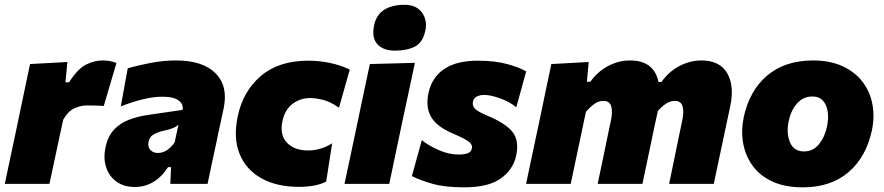

<svg xmlns="http://www.w3.org/2000/svg" viewBox="-25 -768 3694 802"><path d="M-5 0Q6 -52.5 16.5 -101.8Q27 -151 40.5 -214.5L51 -264.5Q62.5 -321 75 -379.5Q87.5 -438 100.5 -500.5L256.5 -509L248.5 -424.5H263.5Q300.5 -482 335.5 -498.8Q370.5 -515.5 403 -515.5Q435 -515.5 461.5 -505L408.5 -325.5Q388.5 -327 372 -327.2Q355.5 -327.5 335 -327.5Q313 -327.5 286.2 -315.8Q259.5 -304 239 -268L225 -203.5Q213.5 -149 203.2 -101.2Q193 -53.5 181.5 0Z M537.5 13Q491.5 13 460.8 -9.8Q430 -32.5 418 -70.2Q406 -108 416 -153.5Q426 -200 451.8 -227Q477.5 -254 513.8 -267.8Q550 -281.5 591 -287.5L737.5 -309Q742.5 -331 722.2 -347.5Q702 -364 654 -364Q615.5 -364 571.5 -353.2Q527.5 -342.5 479.5 -323.5L508.5 -482.5Q546.5 -494 601.8 -504.8Q657 -515.5 710.5 -515.5Q822 -515.5 875.5 -461.8Q929 -408 909 -314Q903 -287.5 897.8 -262Q892.5 -236.5 886.5 -210.5L880 -178Q871.5 -138.5 862 -94.5Q852.5 -50.5 842 0H686.5L689.5 -70H677Q623.5 13 537.5 13ZM634 -129Q654.5 -129 672.5 -140.8Q690.5 -152.5 704.5 -173.5L720.5 -247Q711 -238.5 697.8 -233Q684.5 -227.5 653.5 -220.5Q633 -215.5 616.2 -206.2Q599.5 -197 595.5 -175Q591.5 -152.5 603.8 -140.8Q616 -129 634 -129Z M1223.5 12.5Q1130 12.5 1066 -23.8Q1002 -60 975.5 -126Q949 -192 968 -282Q990 -387 1064.8 -450.8Q1139.5 -514.5 1262.5 -514.5Q1309 -514.5 1353 -505.2Q1397 -496 1436 -477.5L1391 -318Q1354.5 -343.5 1323.8 -351Q1293 -358.5 1270.5 -358.5Q1230 -358.5 1198 -334.8Q1166 -311 1155.5 -265.5Q1142 -205.5 1173.2 -172.5Q1204.5 -139.5 1261 -139.5Q1315.5 -139.5 1362.5 -169.5L1337.5 -9.5Q1294.5 12.5 1223.5 12.5Z M1414 0Q1425 -52.5 1435.8 -102.2Q1446.5 -152 1459.5 -214.5L1470 -264.5Q1481 -317 1489.5 -357.2Q1498 -397.5 1505.2 -431.5Q1512.5 -465.5 1520 -500.5L1708 -505.5Q1700.5 -469.5 1693 -434.5Q1685.5 -399.5 1676.8 -358.8Q1668 -318 1656.5 -264.5L1646 -214.5Q1633 -152.5 1622.5 -102.5Q1612 -52.5 1601 0ZM1625 -556.5Q1575.5 -556.5 1551.2 -583.5Q1527 -610.5 1537.5 -662Q1547 -707.5 1580.8 -727.8Q1614.5 -748 1664.5 -748Q1713.5 -748 1737 -716.2Q1760.5 -684.5 1752 -641.5Q1741.5 -590.5 1708.2 -573.5Q1675 -556.5 1625 -556.5Z M1914 14.5Q1834 14.5 1781.8 -0.2Q1729.5 -15 1695.5 -32.5L1737 -182.5Q1765.5 -159.5 1807.8 -141Q1850 -122.5 1891.5 -122.5Q1913.5 -122.5 1927.8 -127.5Q1942 -132.5 1946 -147Q1950 -163 1933.2 -176Q1916.5 -189 1869.5 -209Q1800 -238 1776 -279.2Q1752 -320.5 1765 -380.5Q1778.5 -444 1829.8 -479.2Q1881 -514.5 1970.5 -514.5Q2042.5 -514.5 2094.5 -500.2Q2146.5 -486 2173 -469.5L2131.5 -320Q2102 -344 2062.5 -357.8Q2023 -371.5 1997.5 -371.5Q1980.5 -371.5 1967 -365Q1953.5 -358.5 1950.5 -343Q1947 -328 1957.5 -315.5Q1968 -303 2008 -286Q2086.5 -253.5 2115.5 -217.2Q2144.5 -181 2131 -117.5Q2118.5 -59.5 2066.8 -22.5Q2015 14.5 1914 14.5Z M2172.5 0Q2183.5 -53 2194 -102.2Q2204.5 -151.5 2218 -214.5L2228.5 -264.5Q2240 -321 2252.5 -379.5Q2265 -438 2278 -500.5L2434 -509L2426.5 -426.5H2441Q2470 -468 2514.2 -491.8Q2558.5 -515.5 2606.5 -515.5Q2707 -515.5 2725.5 -425.5H2738Q2767.5 -468 2812.2 -491.8Q2857 -515.5 2904.5 -515.5Q2981.5 -515.5 3012.5 -462.5Q3043.5 -409.5 3025 -323Q3020.5 -301.5 3014.2 -272.5Q3008 -243.5 3002 -214.5Q2988.5 -151 2978 -101.8Q2967.5 -52.5 2956.5 0H2770Q2781 -52.5 2790.8 -100.5Q2800.5 -148.5 2812 -204L2825 -265.5Q2832.5 -300.5 2826.2 -323.5Q2820 -346.5 2794 -346.5Q2774 -346.5 2756.8 -334.8Q2739.5 -323 2723 -304.5Q2718.5 -285 2713.5 -261.5Q2708.5 -238 2703.5 -214.5Q2690.5 -151.5 2680 -102Q2669.5 -52.5 2658.5 0H2471.5Q2482.5 -52.5 2492.8 -101Q2503 -149.5 2514 -204L2527 -265.5Q2534.5 -300.5 2528.2 -323.5Q2522 -346.5 2496 -346.5Q2475 -346.5 2457.5 -333.8Q2440 -321 2422.5 -301L2402 -204Q2390.5 -149.5 2380.2 -101Q2370 -52.5 2359 0Z M3328 14.5Q3253.5 14.5 3201.2 -9.8Q3149 -34 3118.8 -75.8Q3088.5 -117.5 3079.2 -169.8Q3070 -222 3081.5 -278Q3105.5 -390 3180 -452.8Q3254.5 -515.5 3371 -515.5Q3443 -515.5 3495 -491.2Q3547 -467 3578.2 -425.8Q3609.5 -384.5 3619.2 -332.2Q3629 -280 3617 -223.5Q3593.5 -113 3519.8 -49.2Q3446 14.5 3328 14.5ZM3333.5 -135.5Q3371.5 -135.5 3396.2 -166.2Q3421 -197 3429.5 -240Q3436.5 -272.5 3432.5 -301Q3428.5 -329.5 3412.8 -347.2Q3397 -365 3368.5 -365Q3330 -365 3304.2 -335.8Q3278.5 -306.5 3269 -260.5Q3259 -211 3275 -173.2Q3291 -135.5 3333.5 -135.5Z"/></svg>

Font: Commissioner ExtraBold
Style: Italic
Weight: 800
Italic angle: -12°
Designer: Kostas Bartsokas
Foundry: Kostas Bartsokas
Version: Version 1.000; ttfautohint (v1.8.3)